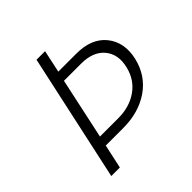

<svg xmlns="http://www.w3.org/2000/svg" viewBox="-175 -796 935 935"><g transform="rotate(-45 292.0 -329.0)"><path d="M370 -542Q475 -542 525.5 -479Q576 -416 555 -322Q533 -228 457.5 -176Q382 -124 274 -124H155L128 0H69L212 -658H271L246 -542ZM496 -322Q514 -395 474.5 -443Q435 -491 352 -491H234L166 -175H292Q370 -175 425 -214Q480 -253 496 -322Z"/></g></svg>

Font: EauTest Semilight
Style: Italic
Weight: 300
Italic angle: -12°
Designer: Christian Thalmann (Catharsis Fonts)
Version: Version 0.001;PS 000.001;hotconv 1.0.88;makeotf.lib2.5.64775